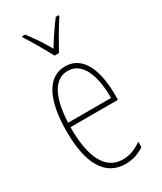

<svg xmlns="http://www.w3.org/2000/svg" viewBox="-195 -834 770 914"><g transform="rotate(-30 190.0 -376.5)"><path d="M178 -606H202C228 -653 262 -713 291 -756V-763H275C241 -717 216 -681 190 -637C166 -681 132 -730 106 -763H90V-756C112 -725 151 -656 178 -606ZM195 -537C94 -537 47 -429 47 -264C47 -94 99 10 214 10C255 10 290 -3 318 -22V-52C283 -27 249 -15 214 -15C119 -15 72 -106 73 -273H334V-301C334 -421 300 -537 195 -537ZM195 -512C278 -512 311 -414 310 -297H74C80 -442 125 -512 195 -512Z"/></g></svg>

Font: Noto Sans Kannada ExtraCondensed Thin
Style: Regular
Weight: 100
Width: 2
Designer: Jelle Bosma - Monotype Design Team
Foundry: Monotype Imaging Inc.
Version: Version 2.005